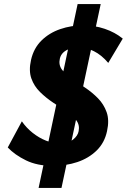

<svg xmlns="http://www.w3.org/2000/svg" viewBox="-20 -797 621 940"><path d="M239 15Q162 15 107 -12Q52 -39 18 -75L87 -203Q109 -171 140 -146.5Q171 -122 205 -108.5Q239 -95 270 -95Q314 -95 337.5 -113.5Q361 -132 365 -155Q371 -185 353.5 -208Q336 -231 305 -251.5Q274 -272 239.5 -295Q205 -318 176 -346.5Q147 -375 133.5 -413Q120 -451 132 -504Q145 -561 183 -598.5Q221 -636 275 -654.5Q329 -673 388 -673Q442 -673 492.5 -656Q543 -639 581 -608L510 -489Q477 -528 439.5 -546.5Q402 -565 368 -565Q345 -565 324.5 -559Q304 -553 290.5 -540.5Q277 -528 273 -510Q266 -480 283 -456.5Q300 -433 331 -412Q362 -391 396.5 -368Q431 -345 459.5 -316Q488 -287 502 -248Q516 -209 504 -155Q492 -98 453 -60Q414 -22 358.5 -3.5Q303 15 239 15ZM169 123 360 -777H473L281 123Z"/></svg>

Font: Ysabeau Infant ExtraBold
Style: Italic
Weight: 800
Italic angle: -12°
Designer: Christian Thalmann (Catharsis Fonts)
Version: Version 2.001;gftools[0.9.30]; featfreeze: ss01,ss02,lnum